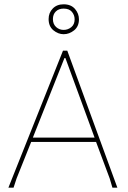

<svg xmlns="http://www.w3.org/2000/svg" viewBox="-20 -873 594 893"><path d="M502.9 0 490.2 -43 426.8 -212.9H125L57.1 -43L43 0H19L272.9 -637.2H293L525.9 0ZM284.2 -603H279.8L132.8 -232.9H419.9ZM275.9 -853Q310.5 -853 329.1 -831.1Q347.2 -809.6 347.2 -783.2Q347.2 -750 324.7 -731.9Q302.2 -713.9 275.9 -713.9Q250.5 -713.9 228 -732.4Q206.1 -751 206.1 -784.2Q206.1 -813.5 225.1 -833Q244.1 -853 275.9 -853ZM275.9 -833Q252.9 -833 239.3 -819.3Q226.1 -806.2 226.1 -784.2Q226.1 -760.7 241.2 -747.1Q255.9 -733.9 275.9 -733.9Q295.9 -733.9 311.5 -746.6Q327.1 -759.3 327.1 -783.2Q327.1 -802.7 314.5 -817.9Q301.8 -833 275.9 -833Z"/></svg>

Font: Datalegreya
Style: Thin
Weight: 250
Designer: Figs Lab
Foundry: Figs Lab
Version: Version 1.002;PS 001.002;hotconv 1.0.70;makeotf.lib2.5.58329